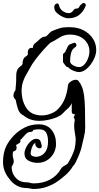

<svg xmlns="http://www.w3.org/2000/svg" viewBox="-24 -832 657 1271"><path d="M199 419Q187 419 176 416Q165 413 153 413Q116 413 86 396Q56 379 38 352Q19 330 7.5 302Q-4 274 -4 240Q-4 208 2 181Q8 154 18 134Q36 99 66.5 66.5Q97 34 139 12.5Q181 -9 232 -9Q288 -9 317.5 28Q347 65 347 120Q347 154 331 183Q315 212 287.5 229Q260 246 225 246Q191 246 164.5 231.5Q138 217 138 184Q138 166 149.5 143Q161 120 179 103.5Q197 87 216 87Q237 87 243.5 102Q250 117 252 132Q254 141 249.5 145.5Q245 150 238 150Q230 150 221 143.5Q212 137 210 126Q209 123 209.5 120.5Q210 118 211 115Q201 117 194 130Q187 143 183 158.5Q179 174 179 184Q179 194 189.5 200Q200 206 215 206Q232 206 250.5 196.5Q269 187 281.5 164.5Q294 142 294 104Q294 67 281.5 45.5Q269 24 235 24Q213 24 197 28Q193 41 179 41Q164 41 152.5 51Q141 61 131 73.5Q121 86 110 95Q115 108 103.5 115.5Q92 123 82 128Q83 132 84.5 136Q86 140 86 145Q86 160 77 165Q68 170 63 172Q60 182 60 192Q60 205 63.5 215.5Q67 226 67 237Q67 249 58 264L53 272Q53 308 72 335Q80 346 93 357Q117 375 153 375Q165 375 176 378.5Q187 382 199 382Q261 382 307.5 356.5Q354 331 378 288Q386 274 399.5 267Q413 260 424 251Q455 202 470 153Q473 138 475 123Q477 108 477 95Q477 90 477 85.5Q477 81 476 77Q473 57 470 37.5Q467 18 467 -1Q467 -10 468 -19.5Q469 -29 471 -38Q469 -46 466.5 -49.5Q464 -53 464 -57Q464 -60 474 -73Q466 -75 458.5 -78.5Q451 -82 451 -92V-149Q441 -127 425.5 -114Q410 -101 391 -81Q377 -66 350 -55Q323 -44 293 -38Q263 -32 238 -32Q204 -32 177.5 -41.5Q151 -51 133 -67Q105 -79 95 -110.5Q85 -142 80 -170Q74 -177 69.5 -183.5Q65 -190 65 -199Q65 -213 70 -221.5Q75 -230 79 -237Q79 -252 81 -265.5Q83 -279 83 -292V-298Q83 -321 83.5 -338.5Q84 -356 91 -370Q98 -384 118 -398Q118 -398 121 -401L125 -408L126 -410Q126 -412 125.5 -413.5Q125 -415 125 -416Q125 -419 127 -427Q132 -450 144.5 -456.5Q157 -463 161 -473Q160 -476 160 -479Q160 -482 160 -485Q160 -499 167.5 -508Q175 -517 194 -515V-518Q194 -535 208.5 -546Q223 -557 234 -568Q241 -575 252 -582.5Q263 -590 277 -590Q282 -590 289 -598Q296 -606 304.5 -614.5Q313 -623 320 -626Q346 -637 369.5 -644.5Q393 -652 421 -652H438Q490 -652 529 -631.5Q568 -611 590.5 -577Q613 -543 613 -501Q613 -479 603.5 -454Q594 -429 577.5 -406.5Q561 -384 540.5 -369.5Q520 -355 499 -355Q483 -355 461.5 -364Q440 -373 426 -388H424Q416 -388 410 -397Q407 -402 400 -410.5Q393 -419 393 -423V-474L412 -492H408Q417 -505 422.5 -520Q428 -535 444 -541Q446 -542 448 -542.5Q450 -543 452 -543Q454 -544 456 -545Q458 -546 460 -547Q466 -549 468 -549Q475 -549 478.5 -544Q482 -539 482 -534Q482 -523 473 -519Q471 -517 467 -515Q466 -512 460 -508Q449 -495 444.5 -473Q440 -451 440 -425Q441 -410 461.5 -399Q482 -388 499 -388Q519 -388 534.5 -405Q550 -422 559 -446Q568 -470 568 -492Q568 -539 532.5 -571Q497 -603 438 -603Q400 -603 370 -583.5Q340 -564 308 -548Q290 -531 262.5 -500.5Q235 -470 210.5 -437.5Q186 -405 174 -381Q166 -365 156 -349Q146 -333 138 -316Q132 -303 127.5 -289Q123 -275 121 -258Q120 -254 120 -247Q119 -244 119 -241Q119 -238 119 -235Q119 -163 151.5 -115.5Q184 -68 253 -68Q284 -68 314.5 -80.5Q345 -93 361 -111Q392 -143 407 -184Q422 -225 426 -268Q428 -281 445 -292.5Q462 -304 478 -304Q489 -304 495 -297Q510 -279 519 -256.5Q528 -234 532.5 -200Q537 -166 538.5 -115Q540 -64 540 12Q540 42 532.5 71Q525 100 519 129Q515 149 508 169.5Q501 190 492 210Q485 226 477.5 241.5Q470 257 459 268Q440 300 412 325Q384 350 355 370Q323 392 283.5 405.5Q244 419 199 419ZM427 -711Q411 -711 392 -720Q373 -729 358.5 -741Q344 -753 339 -763Q338 -766 336.5 -773.5Q335 -781 335 -785V-787Q335 -795 341 -802Q347 -809 354 -809Q364 -809 366.5 -796.5Q369 -784 379 -770Q387 -760 401.5 -752.5Q416 -745 430 -745Q438 -745 445 -748Q455 -753 462.5 -764Q470 -775 479 -775Q492 -775 496 -779.5Q500 -784 503.5 -791Q507 -798 515 -804Q522 -812 530 -812Q538 -812 542 -805.5Q546 -799 542 -790Q526 -752 498 -731.5Q470 -711 427 -711Z"/></svg>

Font: RU Serius
Style: Regular
Weight: 400
Designer: Robert E. Leuschke
Foundry: Robert E. Leuschke
Version: Version 1.011; ttfautohint (v1.8.3)